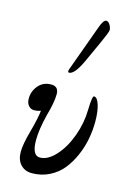

<svg xmlns="http://www.w3.org/2000/svg" viewBox="-122 -853 637 927"><g transform="rotate(15 196.5 -389.0)"><path d="M181.2 -502Q175.8 -502 175.8 -509.8Q175.8 -511.7 178.2 -519L263.2 -752.9Q276.9 -791 291 -791Q301.3 -791 309.6 -777.3Q317.9 -763.7 317.9 -751Q317.9 -741.2 292 -684.1L240.2 -570.8Q207 -502 181.2 -502ZM132.8 13.2Q98.1 13.2 76.7 -9.8Q55.2 -32.7 55.2 -73.2Q55.2 -110.8 75.2 -182.1Q93.8 -250 98.1 -289.1Q81.5 -283.2 65.9 -283.2Q47.9 -283.2 36.9 -296.4Q25.9 -309.6 25.9 -331.1Q25.9 -368.2 50 -396.5Q74.2 -424.8 113.8 -424.8Q150.9 -424.8 150.9 -386.2Q150.9 -345.7 130.9 -275.9Q111.8 -199.7 111.8 -147Q111.8 -69.8 150.9 -69.8Q190.4 -69.8 229.2 -112.3Q268.1 -154.8 292 -220.7Q315.9 -286.6 316.9 -353Q318.4 -422.9 328.1 -422.9Q344.2 -422.9 354.7 -389.9Q365.2 -356.9 365.2 -306.2Q365.2 -264.2 357.4 -221.2Q349.6 -178.2 331.3 -135.7Q313 -93.3 286.9 -60.3Q260.7 -27.3 220.7 -7.1Q180.7 13.2 132.8 13.2Z"/></g></svg>

Font: Junicode SmCond
Style: Italic
Weight: 400
Width: 4
Italic angle: -11°
Designer: Peter S. Baker
Version: Version 2.206